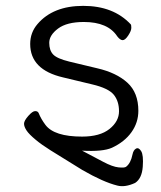

<svg xmlns="http://www.w3.org/2000/svg" viewBox="-20 -506 550 655"><path d="M380 127Q332 115 261 74Q183 26 152 6.5Q121 -13 102 -29Q79 -48 70.5 -61Q62 -74 62 -84Q62 -94 76.5 -110.5Q91 -127 100 -127Q109 -127 112 -120Q120 -100 135 -80Q165 -40 260 -40Q321 -40 353.5 -66Q386 -92 386 -126.5Q386 -161 368 -183Q350 -205 295 -218L195 -242Q83 -268 83 -356Q83 -395 108 -424Q161 -486 264 -486Q367 -486 426 -423Q428 -421 428 -411Q428 -401 417.5 -385Q407 -369 398.5 -369Q390 -369 380 -382Q348 -431 266 -431Q208 -431 178 -408.5Q148 -386 148 -360Q148 -334 161.5 -320Q175 -306 216 -296L312 -273Q377 -258 414.5 -224Q452 -190 452 -128Q452 -88 428.5 -55Q405 -22 362 -2Q331 12 260 8Q312 36 332 46Q364 63 384.5 65Q405 67 410 63Q426 51 432 21Q435 6 444 1Q453 -4 461.5 9.5Q470 23 467 63Q464 103 441 118Q406 134 380 127Z"/></svg>

Font: LXGW Bright TC
Style: Regular
Weight: 400
Designer: Christian Thalmann (Catharsis Fonts)
Foundry: LXGW / Christian Thalmann (Catharsis Fonts) / Fontworks Inc.
Version: Version 5.501